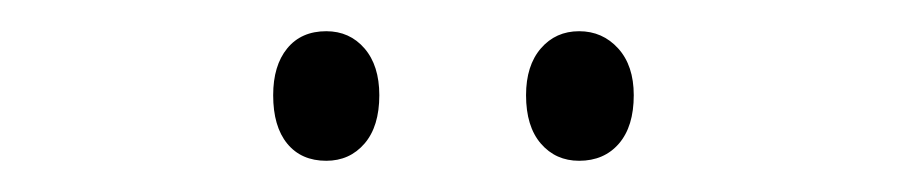

<svg xmlns="http://www.w3.org/2000/svg" viewBox="-20 -731 581 123"><path d="M155 -670Q155 -689 164 -700Q173 -711 189 -711Q204 -711 213.5 -700Q223 -689 223 -670Q223 -650 213.5 -639Q204 -628 189 -628Q173 -628 164 -639Q155 -650 155 -670ZM317 -670Q317 -689 326.5 -700Q336 -711 351 -711Q366 -711 376 -700Q386 -689 386 -670Q386 -650 376.5 -639Q367 -628 351 -628Q336 -628 326.5 -639Q317 -650 317 -670Z"/></svg>

Font: Noto Sans Lao Looped Condensed Light
Style: Regular
Weight: 300
Width: 3
Designer: Mark Frömberg, Ben Mitchell
Foundry: The Fontpad Ltd
Version: Version 1.002; ttfautohint (v1.8.4.7-5d5b)